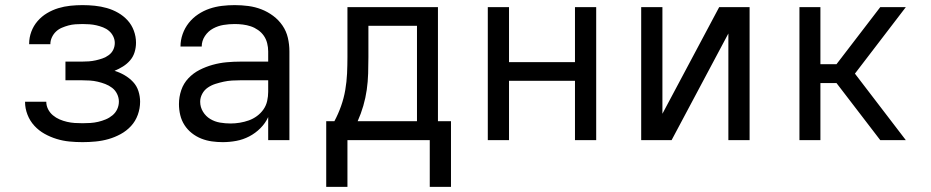

<svg xmlns="http://www.w3.org/2000/svg" viewBox="-20 -548 3640 751"><path d="M303 8Q277 8 251.5 5.5Q226 3 201.5 -4.5Q177 -12 154.5 -24.5Q132 -37 114.5 -56Q97 -75 87.5 -99.5Q78 -124 78 -149V-150H161Q161 -135 168 -121Q175 -107 187 -97Q199 -87 213 -81Q227 -75 242 -71.5Q257 -68 272 -67Q287 -66 303 -66Q318 -66 333.5 -67Q349 -68 364 -71.5Q379 -75 393.5 -81Q408 -87 420 -97Q432 -107 438.5 -121Q445 -135 445 -151Q445 -166 438 -180.5Q431 -195 418.5 -204.5Q406 -214 391.5 -219.5Q377 -225 362 -228.5Q347 -232 331.5 -233Q316 -234 300 -234H236V-307H300Q314 -307 327.5 -308Q341 -309 354.5 -312Q368 -315 381 -319.5Q394 -324 405.5 -332.5Q417 -341 423 -353.5Q429 -366 429 -380Q429 -393 423 -405.5Q417 -418 406.5 -427Q396 -436 383 -441Q370 -446 357 -449Q344 -452 330 -453Q316 -454 303 -454Q289 -454 275 -453Q261 -452 248 -448.5Q235 -445 222 -439.5Q209 -434 199 -424.5Q189 -415 183 -402Q177 -389 177 -376V-375H94V-377Q94 -401 102.5 -424Q111 -447 127 -465.5Q143 -484 164 -496.5Q185 -509 208 -516Q231 -523 255 -525.5Q279 -528 303 -528Q327 -528 351 -525.5Q375 -523 398 -516.5Q421 -510 442 -498Q463 -486 479 -468.5Q495 -451 503.5 -428Q512 -405 512 -381Q512 -362 506.5 -344Q501 -326 489 -312Q477 -298 461 -288Q445 -278 428 -271Q448 -265 467 -254Q486 -243 500.5 -227.5Q515 -212 521.5 -191.5Q528 -171 528 -150Q528 -124 519 -99Q510 -74 492.5 -55Q475 -36 452 -23.5Q429 -11 404.5 -4Q380 3 354 5.5Q328 8 303 8Z M851 8Q830 8 808.5 5Q787 2 767 -6Q747 -14 730 -27.5Q713 -41 701.5 -59Q690 -77 685 -98Q680 -119 680 -141Q680 -169 689 -195.5Q698 -222 717 -242Q736 -262 760.5 -274.5Q785 -287 812 -294.5Q839 -302 866.5 -304.5Q894 -307 921 -307H1029V-347Q1029 -363 1025 -379Q1021 -395 1012 -408Q1003 -421 989.5 -430.5Q976 -440 961 -445Q946 -450 930 -452Q914 -454 898 -454Q876 -454 854.5 -450.5Q833 -447 813.5 -436.5Q794 -426 781.5 -407Q769 -388 769 -366H686Q686 -391 694.5 -415Q703 -439 718.5 -458.5Q734 -478 755 -492Q776 -506 799.5 -514Q823 -522 848 -525Q873 -528 898 -528Q925 -528 951.5 -524.5Q978 -521 1002.5 -511.5Q1027 -502 1048.5 -486Q1070 -470 1085 -448Q1100 -426 1106 -400Q1112 -374 1112 -347V0H1029V-90Q1018 -66 998.5 -46.5Q979 -27 955 -14.5Q931 -2 904.5 3Q878 8 851 8ZM882 -65Q900 -65 918 -68Q936 -71 953 -77Q970 -83 985 -94Q1000 -105 1010.5 -120Q1021 -135 1025 -153Q1029 -171 1029 -189V-234H921Q905 -234 888 -233Q871 -232 855 -228.5Q839 -225 823 -220Q807 -215 793 -205.5Q779 -196 771 -181Q763 -166 763 -150Q763 -129 774 -111Q785 -93 802.5 -82.5Q820 -72 840.5 -68.5Q861 -65 882 -65Z M1256 183V-74H1288Q1303 -102 1314 -133Q1325 -164 1330.5 -196Q1336 -228 1337.5 -260.5Q1339 -293 1339 -325V-520H1693V-74H1744V183H1661V0H1339V183ZM1379 -74H1611V-447H1421V-325Q1421 -293 1420 -260.5Q1419 -228 1414.5 -196.5Q1410 -165 1401 -134Q1392 -103 1379 -74Z M1888 0V-520H1971V-305H2229V-520H2312V0H2229V-232H1971V0Z M2488 0V-520H2571V-103L2793 -520H2912V0H2829V-417L2607 0Z M3107 0V-520H3189V-297H3252L3423 -520H3523L3324 -260L3523 0H3423L3252 -223H3189V0Z"/></svg>

Font: Iosevka Aile
Style: Regular
Weight: 400
Designer: Belleve Invis
Foundry: Belleve Invis
Version: Version 28.0.1; ttfautohint (v1.8.4)